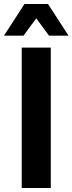

<svg xmlns="http://www.w3.org/2000/svg" viewBox="-43 -944 364 964"><path d="M66 0V-705H212V0ZM-23 -765 80 -924H198L301 -765H203L139 -852L75 -765Z"/></svg>

Font: Nunito Sans 10pt Condensed ExtraBold
Style: Regular
Weight: 800
Width: 3
Designer: Vernon Adams
Foundry: Vernon Adams
Version: Version 3.101;gftools[0.9.27]